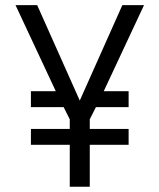

<svg xmlns="http://www.w3.org/2000/svg" viewBox="-20 -711 607 731"><path d="M39.1 -691.4H121.6L283.7 -328.1L445.8 -691.4H528.3L375 -363.8H469.7V-303.2H345.2L321.8 -256.8V-220.2H469.7V-159.7H321.8V0H245.6V-159.7H97.7V-220.2H245.6V-256.8L222.2 -303.2H97.7V-363.8H192.4Z"/></svg>

Font: Gidole
Style: Regular
Weight: 400
Version: Version 2.100; ttfautohint (v1.8.4.7-5d5b)